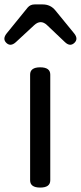

<svg xmlns="http://www.w3.org/2000/svg" viewBox="-44 -847 365 867"><path d="M183 -33Q183 0 137.5 0Q92 0 92 -33V-510Q92 -543 137.5 -543Q183 -543 183 -510ZM-14 -696 81 -813Q93 -827 112 -827H149Q184 -827 206 -800L291 -696Q311 -671 291.5 -653Q272 -635 249 -657L169 -733Q140 -761 110 -733L28 -657Q4 -635 -15 -653Q-34 -671 -14 -696Z"/></svg>

Font: Raw Maruko Gothic CJK TC
Style: Regular
Weight: 400
Version: Version 1.001